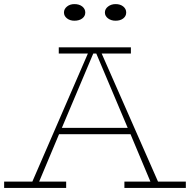

<svg xmlns="http://www.w3.org/2000/svg" viewBox="-27 -917 927 937"><path d="M335.9 -815.9Q314.5 -815.9 299.8 -827.4Q285.2 -838.9 285.2 -856Q285.2 -873 299.8 -885Q314.5 -897 335.9 -897Q359.9 -897 374.5 -885.3Q389.2 -873.5 389.2 -856Q389.2 -838.4 374.5 -827.1Q359.9 -815.9 335.9 -815.9ZM537.1 -815.9Q515.1 -815.9 500 -827.4Q484.9 -838.9 484.9 -856Q484.9 -873 500.2 -885Q515.6 -897 537.1 -897Q560.1 -897 574.5 -885.3Q588.9 -873.5 588.9 -856Q588.9 -838.4 574.5 -827.1Q560.1 -815.9 537.1 -815.9ZM744.1 -30.8H879.9V0H580.1V-30.8H707L609.9 -262.2H261.2L164.1 -30.8H295.9V0H-6.8V-30.8H130.9L401.9 -655.8H259.8V-686H611.8V-655.8H469.2ZM274.9 -293H596.2L442.9 -655.8H428.2Z"/></svg>

Font: BioRhyme ExtraLight
Style: Regular
Weight: 275
Designer: Aoife Mooney
Foundry: Aoife Mooney Type
Version: Version 1.500;PS 001.500;hotconv 1.0.88;makeotf.lib2.5.64775